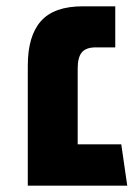

<svg xmlns="http://www.w3.org/2000/svg" viewBox="-20 -588 441 608"><path d="M364 -131 383 0H68V-380Q68 -474 109.5 -521Q151 -568 242 -568H345V-438H284Q252 -438 239 -422Q226 -406 226 -371V-131Z"/></svg>

Font: FiraGO
Style: Bold
Weight: 700
Designer: bBox Type
Foundry: bBox Type GmbH
Version: Version 1.001;PS 001.001;hotconv 1.0.88;makeotf.lib2.5.64775